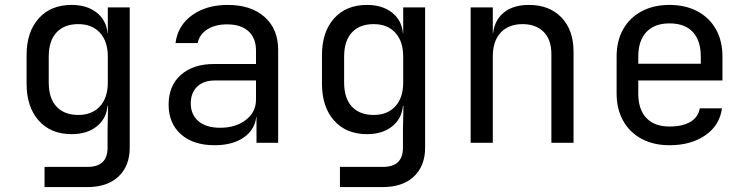

<svg xmlns="http://www.w3.org/2000/svg" viewBox="-20 -580 3040 780"><path d="M161 180V98H336Q417 98 417 20V-50L419 -150H417Q412 -97 372.5 -66Q333 -35 271 -35Q186 -35 137 -90.5Q88 -146 88 -240V-356Q88 -450 137 -505Q186 -560 271 -560Q333 -560 372.5 -529Q412 -498 417 -445H418V-550H507V20Q507 94 461.5 137Q416 180 335 180ZM298 -113Q354 -113 386 -148Q418 -183 418 -245V-350Q418 -412 386 -447Q354 -482 298 -482Q241 -482 209.5 -448Q178 -414 178 -350V-245Q178 -181 209.5 -147Q241 -113 298 -113Z M852 10Q765 10 715 -34.5Q665 -79 665 -155Q665 -232 715 -276Q765 -320 850 -320H1020V-375Q1020 -425 989.5 -453Q959 -481 903 -481Q854 -481 822 -460.5Q790 -440 783 -405H693Q702 -476 760 -518Q818 -560 905 -560Q1000 -560 1055 -511Q1110 -462 1110 -378V0H1022V-105H1021Q1015 -52 969.5 -21Q924 10 852 10ZM874 -61Q938 -61 979 -93Q1020 -125 1020 -175V-253H852Q807 -253 781 -228Q755 -203 755 -160Q755 -114 786.5 -87.5Q818 -61 874 -61Z M1361 180V98H1536Q1617 98 1617 20V-50L1619 -150H1617Q1612 -97 1572.5 -66Q1533 -35 1471 -35Q1386 -35 1337 -90.5Q1288 -146 1288 -240V-356Q1288 -450 1337 -505Q1386 -560 1471 -560Q1533 -560 1572.5 -529Q1612 -498 1617 -445H1618V-550H1707V20Q1707 94 1661.5 137Q1616 180 1535 180ZM1498 -113Q1554 -113 1586 -148Q1618 -183 1618 -245V-350Q1618 -412 1586 -447Q1554 -482 1498 -482Q1441 -482 1409.5 -448Q1378 -414 1378 -350V-245Q1378 -181 1409.5 -147Q1441 -113 1498 -113Z M1892 0V-550H1982V-445H1983Q1990 -500 2028 -530Q2066 -560 2129 -560Q2212 -560 2261 -509Q2310 -458 2310 -370V0H2220V-360Q2220 -419 2188.5 -450.5Q2157 -482 2103 -482Q2047 -482 2014.5 -448Q1982 -414 1982 -350V0Z M2700 10Q2635 10 2586.5 -16Q2538 -42 2511.5 -89.5Q2485 -137 2485 -200V-350Q2485 -414 2511.5 -461Q2538 -508 2586.5 -534Q2635 -560 2700 -560Q2765 -560 2813.5 -534Q2862 -508 2888.5 -461Q2915 -414 2915 -350V-253H2573V-200Q2573 -135 2606 -100.5Q2639 -66 2700 -66Q2752 -66 2784 -84.5Q2816 -103 2823 -140H2913Q2904 -71 2845.5 -30.5Q2787 10 2700 10ZM2573 -321H2827V-350Q2827 -415 2794.5 -450Q2762 -485 2700 -485Q2639 -485 2606 -450Q2573 -415 2573 -350Z"/></svg>

Font: Liga JetBrainsMono Nerd Font
Style: Regular
Weight: 400
Designer: Philipp Nurullin, Konstantin Bulenkov
Foundry: JetBrains
Version: Version 2.225; ttfautohint (v1.8.3)